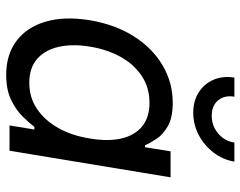

<svg xmlns="http://www.w3.org/2000/svg" viewBox="-101 -694 807 645"><g transform="rotate(90 302.5 -371.5)"><path d="M231.4 11.2Q163.6 11.2 117.4 -23.4Q71.3 -58.1 52.7 -121.3Q34.2 -184.6 47.9 -269.5Q62.5 -355.5 102.1 -417.7Q141.6 -480 199.5 -514.2Q257.3 -548.3 325.2 -548.3Q374.5 -548.3 403.1 -532.2Q431.6 -516.1 446 -494.4Q460.4 -472.7 468.3 -455.1H474.6L488.3 -541H575.7L486.3 0H401.4L415 -83.5H406.2Q392.1 -64.9 369.9 -42.7Q347.7 -20.5 314 -4.6Q280.3 11.2 231.4 11.2ZM258.3 -66.4Q307.6 -66.4 346.2 -92.5Q384.8 -118.7 410.4 -164.6Q436 -210.4 445.3 -270.5Q455.6 -330.6 445.3 -375.5Q435.1 -420.4 404.8 -445.3Q374.5 -470.2 325.2 -470.2Q274.4 -470.2 235.1 -444.1Q195.8 -418 170.9 -372.8Q146 -327.6 136.7 -270.5Q127 -212.4 137.2 -166Q147.5 -119.6 177.7 -93Q208 -66.4 258.3 -66.4ZM358.4 -617.2Q318.8 -617.2 290 -635.7Q261.2 -654.3 247.8 -685.5Q234.4 -716.8 240.7 -755.4H304.7Q299.3 -721.7 317.4 -700.4Q335.4 -679.2 369.1 -679.2Q391.6 -679.2 410.6 -689Q429.7 -698.7 442.6 -715.8Q455.6 -732.9 459 -755.4H522.9Q516.6 -716.8 492.4 -685.3Q468.3 -653.8 433.3 -635.5Q398.4 -617.2 358.4 -617.2Z"/></g></svg>

Font: Inter 17pt
Style: Italic
Weight: 400
Italic angle: -9.3988°
Version: Version 4.001;git-66647c0bb